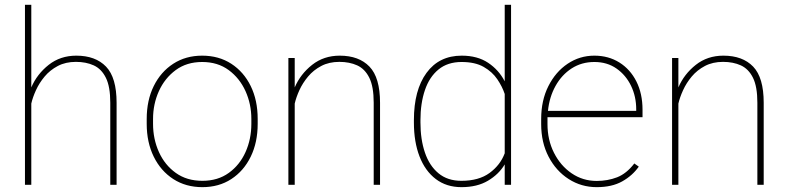

<svg xmlns="http://www.w3.org/2000/svg" viewBox="-20 -770 3284 800"><path d="M110.4 -750V-405.8Q134.3 -461.4 182.9 -499.8Q231.4 -538.1 297.9 -538.1Q377.9 -538.1 421.9 -492.4Q465.8 -446.8 465.8 -341.8V0H439.5V-341.8Q439.5 -409.2 421.1 -446Q402.8 -482.9 370.6 -497.6Q338.4 -512.2 296.4 -512.2Q253.4 -512.2 220.9 -495.1Q188.5 -478 166 -451.2Q143.6 -424.3 129.9 -394.3Q116.2 -364.3 110.4 -338.4V0H84V-750Z M591.3 -253.9V-274.4Q591.3 -352.1 620.6 -411.4Q649.9 -470.7 701.9 -504.4Q753.9 -538.1 822.3 -538.1Q891.6 -538.1 943.6 -504.4Q995.6 -470.7 1024.7 -411.4Q1053.7 -352.1 1053.7 -274.4V-253.9Q1053.7 -176.8 1024.7 -117.2Q995.6 -57.6 943.8 -23.9Q892.1 9.8 823.2 9.8Q754.4 9.8 702.1 -23.9Q649.9 -57.6 620.6 -117.2Q591.3 -176.8 591.3 -253.9ZM617.7 -274.4V-253.9Q617.7 -190.9 642.1 -136.7Q666.5 -82.5 712.4 -49.6Q758.3 -16.6 823.2 -16.6Q887.7 -16.6 933.3 -49.6Q979 -82.5 1003.2 -136.7Q1027.3 -190.9 1027.3 -253.9V-274.4Q1027.3 -336.4 1002.9 -390.4Q978.5 -444.3 932.9 -478Q887.2 -511.7 822.3 -511.7Q757.8 -511.7 712.2 -478Q666.5 -444.3 642.1 -390.4Q617.7 -336.4 617.7 -274.4Z M1394 -512.2Q1351.1 -512.2 1318.6 -495.1Q1286.1 -478 1263.7 -451.2Q1241.2 -424.3 1227.5 -394.3Q1213.9 -364.3 1208 -338.4V0H1181.6V-528.3H1208V-405.8Q1231.9 -461.4 1280.5 -499.8Q1329.1 -538.1 1395.5 -538.1Q1475.6 -538.1 1519.5 -492.4Q1563.5 -446.8 1563.5 -341.8V0H1537.1V-341.8Q1537.1 -409.2 1518.8 -446Q1500.5 -482.9 1468.3 -497.6Q1436 -512.2 1394 -512.2Z M1704.6 -259.3V-269.5Q1704.6 -394.5 1757.1 -466.3Q1809.6 -538.1 1903.8 -538.1Q1969.2 -538.1 2013.7 -508.5Q2058.1 -479 2083 -431.2V-750H2109.4V0H2083V-85Q2058.6 -43.9 2013.4 -17.1Q1968.3 9.8 1902.8 9.8Q1840.3 9.8 1795.9 -23.9Q1751.5 -57.6 1728 -118.2Q1704.6 -178.7 1704.6 -259.3ZM1731.9 -269.5V-259.3Q1731.9 -189 1750.5 -134.3Q1769 -79.6 1806.9 -48.1Q1844.7 -16.6 1902.3 -16.6Q1975.1 -16.6 2019.8 -49.3Q2064.5 -82 2083 -131.3V-378.4Q2072.8 -409.2 2052 -439.9Q2031.2 -470.7 1995.4 -491.2Q1959.5 -511.7 1903.3 -511.7Q1845.2 -511.7 1807.1 -480.5Q1769 -449.2 1750.5 -394.5Q1731.9 -339.8 1731.9 -269.5Z M2466.3 9.8Q2402.3 9.8 2349.6 -23.9Q2296.9 -57.6 2265.9 -116.9Q2234.9 -176.3 2234.9 -252.9V-274.4Q2234.9 -351.6 2264.9 -411.1Q2294.9 -470.7 2345.2 -504.4Q2395.5 -538.1 2456.5 -538.1Q2515.1 -538.1 2560.5 -509.8Q2606 -481.4 2631.6 -430.7Q2657.2 -379.9 2657.2 -312.5V-281.7H2261.2Q2261.2 -278.3 2261.2 -274.4V-252.9Q2261.2 -187 2288.3 -133.3Q2315.4 -79.6 2361.8 -47.9Q2408.2 -16.1 2466.3 -16.1Q2511.7 -16.1 2551 -31.2Q2590.3 -46.4 2623 -88.9L2641.6 -75.7Q2615.2 -38.1 2572.5 -14.2Q2529.8 9.8 2466.3 9.8ZM2456.5 -511.7Q2403.3 -511.7 2361.8 -484.9Q2320.3 -458 2294.7 -411.9Q2269 -365.7 2263.2 -308.1H2630.9V-314.5Q2630.9 -367.7 2609.4 -412.4Q2587.9 -457 2548.8 -484.4Q2509.8 -511.7 2456.5 -511.7Z M2992.7 -512.2Q2949.7 -512.2 2917.2 -495.1Q2884.8 -478 2862.3 -451.2Q2839.8 -424.3 2826.2 -394.3Q2812.5 -364.3 2806.6 -338.4V0H2780.3V-528.3H2806.6V-405.8Q2830.6 -461.4 2879.2 -499.8Q2927.7 -538.1 2994.1 -538.1Q3074.2 -538.1 3118.2 -492.4Q3162.1 -446.8 3162.1 -341.8V0H3135.7V-341.8Q3135.7 -409.2 3117.4 -446Q3099.1 -482.9 3066.9 -497.6Q3034.7 -512.2 2992.7 -512.2Z"/></svg>

Font: Vazirmatn UI FD Thin
Style: Regular
Weight: 100
Designer: Saber Rastikerdar
Foundry: Saber Rastikerdar
Version: Version 33.003